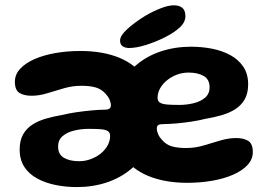

<svg xmlns="http://www.w3.org/2000/svg" viewBox="-20 -710 1032 742"><path d="M291 -513Q377.5 -513 442 -486.5Q474.5 -473 499.5 -452.5Q503 -455.5 506.5 -458.5Q547.5 -493.5 602 -511.5Q656.5 -529.5 718 -529.5Q760 -529.5 799.5 -521.8Q839 -514 870.5 -496.8Q902 -479.5 920.5 -451.8Q939 -424 939 -384.5Q939 -349 925.5 -325.8Q912 -302.5 888.8 -287.8Q865.5 -273 835.5 -264.5Q805.5 -256 772.5 -250.5Q751.5 -245 721.2 -240.2Q691 -235.5 661.5 -233Q632 -230.5 613 -230.5Q597.5 -230.5 591.8 -226.8Q586 -223 586 -213Q586 -203.5 591 -191.8Q596 -180 605.5 -170Q622 -150.5 644.5 -144.2Q667 -138 699.5 -138Q734 -138 767 -147.8Q800 -157.5 831.2 -167Q862.5 -176.5 892.5 -176.5Q922 -176.5 939.5 -165.5Q957 -154.5 957 -122.5Q957 -94.5 936.8 -72.5Q916.5 -50.5 881.2 -35Q846 -19.5 800.2 -11.5Q754.5 -3.5 703.5 -3.5Q617.5 -3.5 553 -30Q520.5 -43.5 495 -64Q492 -61 488.5 -58.5Q447 -23 392.8 -5Q338.5 13 276.5 13Q234.5 13 195 5Q155.5 -3 124 -20Q92.5 -37 74.2 -64.8Q56 -92.5 56 -132Q56 -167 69.2 -190.5Q82.5 -214 105.8 -228.8Q129 -243.5 159 -252Q189 -260.5 222 -266Q243 -271.5 273.2 -276Q303.5 -280.5 333.2 -283.2Q363 -286 381.5 -286Q397 -286 402.8 -290Q408.5 -294 408.5 -303.5Q408.5 -313 403.5 -324.8Q398.5 -336.5 389 -346.5Q372.5 -365.5 350 -372Q327.5 -378.5 295 -378.5Q260.5 -378.5 227.5 -369Q194.5 -359.5 163.2 -349.8Q132 -340 102 -340Q72.5 -340 55 -351Q37.5 -362 37.5 -394Q37.5 -422 57.8 -444Q78 -466 113.2 -481.5Q148.5 -497 194.2 -505Q240 -513 291 -513ZM323 -212Q294 -212 266.8 -205.5Q239.5 -199 222 -184Q204.5 -169 204.5 -144Q204.5 -113.5 227 -100.2Q249.5 -87 286 -87Q308.5 -87 330 -94.8Q351.5 -102.5 368.5 -116Q385.5 -129.5 395.5 -147.2Q405.5 -165 405.5 -184.5Q405.5 -197.5 397 -203.2Q388.5 -209 370.2 -210.5Q352 -212 323 -212ZM672 -304.5Q700.5 -304.5 727.8 -311Q755 -317.5 772.5 -332.5Q790 -347.5 790 -372.5Q790 -403 767.5 -416.2Q745 -429.5 708.5 -429.5Q686 -429.5 664.5 -421.8Q643 -414 626 -400.2Q609 -386.5 599 -369Q589 -351.5 589 -332Q589 -319.5 597.5 -313.8Q606 -308 624.5 -306.2Q643 -304.5 672 -304.5ZM479 -524.5Q464 -524.5 454 -531.2Q444 -538 444 -553.5Q444 -572.5 472.8 -598.5Q501.5 -624.5 542.5 -649.5Q571.5 -666.5 601.2 -678Q631 -689.5 651.5 -689.5Q673 -689.5 684.8 -679.5Q696.5 -669.5 696.5 -647.5Q696.5 -624 674.5 -603.8Q652.5 -583.5 616.5 -565.5Q581.5 -548 543.8 -536.2Q506 -524.5 479 -524.5Z"/></svg>

Font: Gluten Thin SemiBold
Style: Regular
Weight: 600
Version: Version 1.300